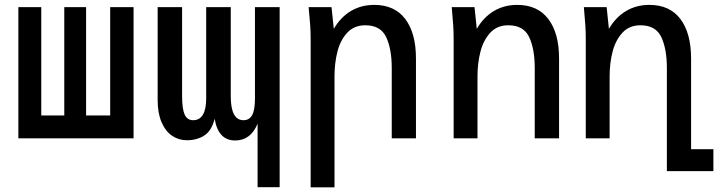

<svg xmlns="http://www.w3.org/2000/svg" viewBox="-20 -580 3040 805"><path d="M540 0H57V-550H153V-96H249.5V-550H341V-96H442V-550H540Z M1152.5 205H1060V-61.5Q1031 9 966 9Q895 9 880 -82Q867.5 -32 836.8 -12Q806 8 763.5 8Q729 8 701.2 -11Q673.5 -30 657.2 -68Q641 -106 641 -160V-550H743.5V-176.5Q743.5 -123.5 754.2 -99.8Q765 -76 789.5 -76Q844.5 -76 844.5 -168.5V-550H947.5V-176.5Q947.5 -76 1001 -76Q1025 -76 1037 -97Q1049 -118 1049 -168.5V-550H1152.5Z M1274 -550H1370L1379.5 -459Q1408 -508 1451.2 -533.8Q1494.5 -559.5 1549 -559.5Q1634.5 -559.5 1679.2 -500.2Q1724 -441 1724 -334.5V0H1622.5V-294.5Q1622.5 -374.5 1599.2 -424.2Q1576 -474 1511.5 -474Q1465 -474 1436 -443Q1407 -412 1394.8 -363.8Q1382.5 -315.5 1382.5 -260.5V205.5H1282.5V-413.5Q1282.5 -447.5 1280.5 -475.5Q1278.5 -503.5 1274 -550Z M1874 -550H1969.5L1979 -459Q2007.5 -508 2050.8 -533.8Q2094 -559.5 2148.5 -559.5Q2234 -559.5 2279 -500.2Q2324 -441 2324 -334.5V0H2222V-294.5Q2222 -374.5 2198.8 -424.2Q2175.5 -474 2111 -474Q2064.5 -474 2035.8 -443Q2007 -412 1994.5 -363.8Q1982 -315.5 1982 -260.5V0H1882V-413.5Q1882 -447 1880.2 -473.5Q1878.5 -500 1874 -550Z M2428 -550H2523.5L2533 -459Q2561.5 -508 2604.8 -533.8Q2648 -559.5 2702.5 -559.5Q2788 -559.5 2832.8 -500.2Q2877.5 -441 2877.5 -334.5V45.5H2971V137.5H2776V-294.5Q2776 -374.5 2752.8 -424.2Q2729.5 -474 2665 -474Q2618.5 -474 2589.8 -443Q2561 -412 2548.5 -363.8Q2536 -315.5 2536 -260.5V0H2436V-413.5Q2436 -447 2434.2 -473.5Q2432.5 -500 2428 -550Z"/></svg>

Font: JuliaMono Medium
Style: Regular
Weight: 500
Monospace: yes
Designer: cormullion
Foundry: corm
Version: Version 0.054; ttfautohint (v1.8.4)